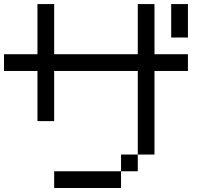

<svg xmlns="http://www.w3.org/2000/svg" viewBox="-20 -937 1040 957"><path d="M750 -916.7V-666.7H916.7V-583.3H750V-166.7H666.7V-583.3H250V-333.3H166.7V-583.3H0V-666.7H166.7V-916.7H250V-666.7H666.7V-916.7ZM916.7 -916.7V-750H833.3V-916.7ZM666.7 -166.7V-83.3H583.3V-166.7ZM250 0V-83.3H583.3V0Z"/></svg>

Font: GalmuriMono11 Regular
Style: Regular
Weight: 400
Designer: Lee Minseo (quiple)
Version: Version 2.399;hotconv 1.1.1;makeotfexe 2.6.0 DEVELOPMENT